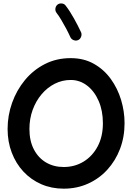

<svg xmlns="http://www.w3.org/2000/svg" viewBox="-20 -1070 785 1147"><path d="M360.4 57.1Q287.6 57.1 226.3 30.3Q165 3.4 120.1 -44.7Q75.2 -92.8 50.3 -158Q25.4 -223.1 25.4 -299.3Q25.4 -379.9 52.2 -455.6Q79.1 -531.2 128.9 -591.6Q178.7 -651.9 248 -687.3Q317.4 -722.7 402.3 -722.7Q481 -722.7 541 -688.7Q601.1 -654.8 641.8 -598.4Q682.6 -542 703.4 -473.1Q724.1 -404.3 724.1 -334Q724.1 -251.5 697 -180.4Q669.9 -109.4 620.8 -55.9Q571.8 -2.4 505.4 27.3Q439 57.1 360.4 57.1ZM360.4 -72.3Q426.3 -72.3 479.2 -104.5Q532.2 -136.7 563.5 -195.6Q594.7 -254.4 594.7 -334Q594.7 -408.7 569.3 -467Q543.9 -525.4 500.2 -558.8Q456.5 -592.3 402.3 -592.3Q351.6 -592.3 306.9 -569.6Q262.2 -546.9 228.3 -506.6Q194.3 -466.3 175 -413.3Q155.8 -360.4 155.8 -299.3Q155.8 -228.5 182.4 -177.5Q209 -126.5 255.1 -99.4Q301.3 -72.3 360.4 -72.3ZM323.7 -1042.5Q334.5 -1050.8 349.1 -1049.3Q363.8 -1047.9 372.1 -1036.6Q396.5 -1005.4 421.4 -960.7Q446.3 -916 464.4 -877Q469.7 -864.3 464.4 -850.1Q459 -835.9 446.8 -830.6Q434.1 -824.7 420.2 -830.1Q406.2 -835.4 400.4 -848.1Q389.6 -872.1 375 -899.7Q360.4 -927.2 345.2 -952.4Q330.1 -977.5 317.4 -993.7Q309.1 -1004.9 311 -1019.3Q313 -1033.7 323.7 -1042.5Z"/></svg>

Font: Mikhak Bold
Style: Regular
Weight: 700
Designer: Amin Abedi
Version: Version 3.3